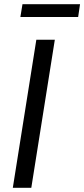

<svg xmlns="http://www.w3.org/2000/svg" viewBox="-20 -894 401 914"><path d="M41 0 153 -705H241L129 0ZM77 -813 87 -874H361L352 -813Z"/></svg>

Font: Nunito Sans 10pt Condensed Medium
Style: Italic
Weight: 500
Width: 3
Italic angle: -9°
Designer: Vernon Adams
Foundry: Vernon Adams
Version: Version 3.101;gftools[0.9.27]